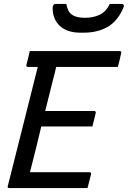

<svg xmlns="http://www.w3.org/2000/svg" viewBox="-20 -961 653 981"><path d="M28 0Q16 0 20 -11L173 -619H123Q112 -619 115 -630Q120 -649 124 -665Q128 -681 132 -700H592Q602 -700 599 -689Q595 -670 591 -654Q587 -638 582 -619H267Q264 -604 260 -589Q256 -574 252 -558Q242 -517 231.5 -476Q221 -435 211 -394H461Q466 -394 468 -390.5Q470 -387 469 -383Q466 -372 461.5 -352Q457 -332 452 -315H191Q177 -256 162.5 -197.5Q148 -139 133 -81H436Q448 -81 445 -70Q442 -57 437 -38Q432 -19 427 0ZM541 -941H601Q618 -941 610 -920Q580 -852 529 -823Q478 -794 407 -794H391Q324 -794 286.5 -828Q249 -862 249 -920Q249 -941 266 -941H319Q325 -902 347.5 -886Q370 -870 414 -870Q456 -870 489 -885.5Q522 -901 541 -941Z"/></svg>

Font: Recursive Sn Lnr St
Style: Italic
Weight: 400
Italic angle: -15°
Version: Version 1.079;hotconv 1.0.112;makeotfexe 2.5.65598; ttfautoh